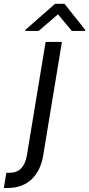

<svg xmlns="http://www.w3.org/2000/svg" viewBox="-112 -761 458 986"><path d="M122.2 -545.5H206L109.4 39.8Q96.6 115.4 50.1 160Q3.6 204.5 -75.3 204.5H-92.3L-79.5 126.4H-63.9Q-25.6 126.4 -3.7 103.9Q18.1 81.3 25.6 39.8ZM86.4 -602.3 185.7 -687.5 256.9 -602.3H325.1L325.5 -608L219.2 -741.5H170.9L18.7 -608L18.2 -602.3Z"/></svg>

Font: Inter UI
Style: Italic
Weight: 400
Italic angle: -9.39999°
Designer: Rasmus Andersson
Foundry: rsms
Version: 3.2;8d6f07862